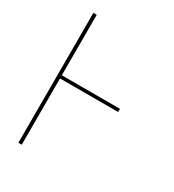

<svg xmlns="http://www.w3.org/2000/svg" viewBox="-178 -838 855 941"><g transform="rotate(30 250.0 -367.5)"><path d="M72 0V-735H91V-393H420V-375H91V0Z"/></g></svg>

Font: Iosevka Curly Thin
Style: Regular
Weight: 100
Monospace: yes
Designer: Belleve Invis
Foundry: Belleve Invis
Version: Version 22.1.2; ttfautohint (v1.8.4)